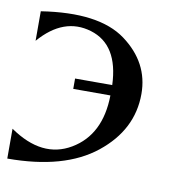

<svg xmlns="http://www.w3.org/2000/svg" viewBox="-63 -559 613 621"><g transform="rotate(10 244.0 -248.5)"><path d="M391 -281C391 -202.3 357 -135.8 289 -81.5C221 -27.2 124.7 0 0 0V-98C73.3 -47.3 140.2 -39.8 200.5 -75.5C260.8 -111.2 291.7 -172.3 293 -259H171V-293H293C289.7 -381 257 -434.3 195 -453C133 -471.7 76 -451 24 -391V-488C148.7 -507.3 241 -494.8 301 -450.5C361 -406.2 391 -349.7 391 -281Z"/></g></svg>

Font: Neocyr
Style: Regular
Weight: 400
Designer: Viktar Palstsiuk <vipals@gmail.com>
Version: 1.00